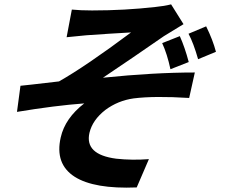

<svg xmlns="http://www.w3.org/2000/svg" viewBox="-20 -807 1040 882"><path d="M806 -641Q829 -590 847 -522L763 -489Q748 -559 725 -609ZM927 -686Q958 -623 972 -569L890 -535Q869 -609 846 -652ZM310 -763Q350 -759 403 -759Q554 -759 694 -775Q735 -779 766 -787L823 -696Q742 -647 733 -641Q690 -612 592 -544Q491 -475 453 -450Q687 -474 875 -474L849 -357Q689 -367 594 -355Q522 -345 464 -302Q405 -256 391 -197Q368 -97 514 -78Q587 -70 664 -76L608 54Q413 62 323 5Q231 -54 259 -176Q279 -264 367 -332Q232 -322 58 -293L74 -413Q89 -414 251 -433Q373 -502 582 -658L480 -652Q401 -647 377 -645L286 -636Z"/></svg>

Font: KaiGen Gothic CN Bold
Style: Bold
Weight: 700
Designer: Ryoko NISHIZUKA  (kana & ideographs); Paul D. Hunt (Latin, Greek & Cyrillic); Wenlong ZHANG  (bopomofo); Sandoll Communi
Foundry: Adobe Systems Incorporated
Version: Version 1.002.20150501